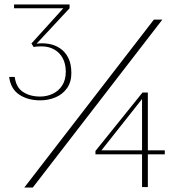

<svg xmlns="http://www.w3.org/2000/svg" viewBox="-20 -839 840 861"><path d="M89 2 670 -751H708L127 2ZM160 -389Q105 -389 66.5 -414.5Q28 -440 21 -494H46Q52 -447 83.5 -426.5Q115 -406 160 -406Q190 -406 216.5 -418.5Q243 -431 259 -456Q275 -481 275 -517Q275 -553 261 -578.5Q247 -604 222.5 -617.5Q198 -631 167 -631Q158 -631 148 -630.5Q138 -630 131 -628L121 -644L264 -802H43V-819H292V-802L144 -643Q172 -647 200 -642Q228 -637 250.5 -621.5Q273 -606 286.5 -579Q300 -552 300 -511Q300 -471 280.5 -443.5Q261 -416 229 -402.5Q197 -389 160 -389ZM617 0V-147H408V-162L619 -424H643V-165H719V-147H643V0ZM435 -165H617V-395Z"/></svg>

Font: Panamera Light
Style: Regular
Weight: 300
Designer: Bastien Sozeau
Foundry: NBR — Bastien Sozeau
Version: Version 3.002; ttfautohint (v1.8.4.7-5d5b);gftools[0.9.33]